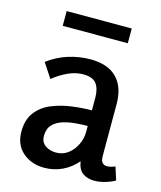

<svg xmlns="http://www.w3.org/2000/svg" viewBox="-107 -767 715 855"><g transform="rotate(15 251.0 -339.0)"><path d="M253 -509Q333 -509 374.5 -467Q416 -425 416 -346V-109Q416 -85 424.5 -76.5Q433 -68 445 -68Q454 -68 464 -70.5Q474 -73 483 -77L502 -17Q483 -6 457 1.5Q431 9 407 9Q376 9 354.5 -6Q333 -21 327 -59Q298 -25 259.5 -7Q221 11 177 11Q118 11 78 -23.5Q38 -58 38 -119Q38 -174 64.5 -208.5Q91 -243 134 -260.5Q177 -278 225.5 -284.5Q274 -291 317 -291V-349Q317 -390 300 -413Q283 -436 239 -436Q203 -436 168 -419.5Q133 -403 102 -378L58 -445Q100 -477 150.5 -493Q201 -509 253 -509ZM317 -219Q293 -219 262.5 -216.5Q232 -214 204 -205.5Q176 -197 158 -178Q140 -159 140 -126Q140 -97 161 -82.5Q182 -68 210 -68Q243 -68 266.5 -86.5Q290 -105 303.5 -133Q317 -161 317 -191ZM94 -689H394V-621H94Z"/></g></svg>

Font: Rosario Light SemiBold
Style: Regular
Weight: 600
Version: Version 1.101; ttfautohint (v1.8.1.43-b0c9)